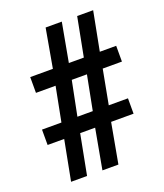

<svg xmlns="http://www.w3.org/2000/svg" viewBox="-133 -803 762 892"><g transform="rotate(-20 248.5 -357.0)"><path d="M64 0H143L181 -198H255L219 0H298L334 -198H445V-274H350L382 -444H477V-522H396L433 -714H354L317 -522H243L278 -714H198L164 -522H52V-444H149L116 -274H20V-198H102ZM195 -274 229 -444H304L271 -274Z"/></g></svg>

Font: Noto Serif Ethiopic Condensed Black
Style: Regular
Weight: 900
Width: 3
Designer: Monotype Design Team
Foundry: Monotype Imaging Inc.
Version: Version 2.102